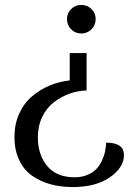

<svg xmlns="http://www.w3.org/2000/svg" viewBox="-20 -550 529 785"><path d="M312 -529.8Q336.9 -529.8 354 -513.2Q371.1 -496.6 371.1 -472.2Q371.1 -447.3 354 -430.2Q336.9 -413.1 312 -413.1Q287.6 -413.1 270.8 -430.2Q253.9 -447.3 253.9 -472.2Q253.9 -496.1 270.8 -512.9Q287.6 -529.8 312 -529.8ZM334 -333V-180.2Q298.3 -179.2 264.2 -167Q230 -154.8 200.4 -132.1Q170.9 -109.4 152.8 -72.3Q134.8 -35.2 134.8 11.2Q134.8 83 173.1 128.9Q211.4 174.8 285.2 174.8Q314 174.8 336.9 165.3Q359.9 155.8 373.5 141.4Q387.2 127 396.5 107.2Q405.8 87.4 409.4 69.6Q413.1 51.8 414.1 33.2Q486.8 33.2 486.8 84Q486.8 134.8 429.4 174.8Q372.1 214.8 276.9 214.8Q228 214.8 186.5 203.4Q145 191.9 111.3 168.5Q77.6 145 58.3 104.2Q39.1 63.5 39.1 9.8Q39.1 -42.5 58.6 -85.4Q78.1 -128.4 111.1 -156.2Q144 -184.1 183.3 -200.4Q222.7 -216.8 265.1 -221.2V-333Z"/></svg>

Font: Arima Madurai Medium
Style: Regular
Weight: 500
Designer: Joana Correia and Natanael Gama
Foundry: NDISCOVER
Version: Version 1.019;PS 001.019;hotconv 1.0.88;makeotf.lib2.5.64775